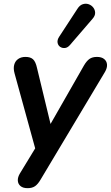

<svg xmlns="http://www.w3.org/2000/svg" viewBox="-20 -794 579 1002"><path d="M124 188Q100 188 87 177Q74 166 73 148.5Q72 131 84 111L179 -45L171 7L56 -411Q49 -436 54 -455.5Q59 -475 74.5 -486Q90 -497 113 -497Q139 -497 152.5 -484.5Q166 -472 173 -440L253 -109H222L418 -452Q432 -476 447 -486.5Q462 -497 486 -497Q510 -497 523.5 -486Q537 -475 538.5 -457.5Q540 -440 528 -419L192 143Q178 167 163 177.5Q148 188 124 188ZM345 -559Q333 -545 319 -543.5Q305 -542 294 -549.5Q283 -557 280.5 -571Q278 -585 288 -601L384 -748Q396 -767 412 -772Q428 -777 442.5 -772Q457 -767 466.5 -755Q476 -743 476.5 -727.5Q477 -712 463 -696Z"/></svg>

Font: Nunito ExtraLight
Style: Bold Italic
Weight: 700
Italic angle: -9°
Version: Version 3.602